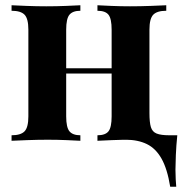

<svg xmlns="http://www.w3.org/2000/svg" viewBox="-20 -536 695 731"><path d="M628 175Q617 107 595 68Q573 29 539 12.5Q505 -4 458 -4L549 -106Q549 -70 554.5 -52Q560 -34 576.5 -27.5Q593 -21 624 -21H655Q651 18 649.5 54.5Q648 91 648 110Q648 130 649 146.5Q650 163 651 175ZM613 -516V-495Q578 -495 563.5 -480Q549 -465 549 -423V-93Q549 -51 563.5 -36Q578 -21 613 -21V0Q594 -1 555.5 -2.5Q517 -4 481 -4Q443 -4 406.5 -2.5Q370 -1 351 0V-21Q381 -21 393 -36Q405 -51 405 -93V-423Q405 -465 393 -480Q381 -495 351 -495V-516Q369 -515 404 -513.5Q439 -512 475 -512Q514 -512 553.5 -513.5Q593 -515 613 -516ZM286 -516V-495Q257 -495 244.5 -480Q232 -465 232 -423V-93Q232 -51 244.5 -36Q257 -21 286 -21V0Q268 -1 233.5 -2.5Q199 -4 162 -4Q124 -4 84 -2.5Q44 -1 24 0V-21Q59 -21 73.5 -36Q88 -51 88 -93V-423Q88 -465 73.5 -480Q59 -495 24 -495V-516Q43 -515 81.5 -513.5Q120 -512 156 -512Q195 -512 231.5 -513.5Q268 -515 286 -516ZM457 -276V-256H175V-276Z"/></svg>

Font: Playfair Display
Style: Bold
Weight: 700
Designer: Claus Eggers Sørensen
Foundry: Claus Eggers Sørensen
Version: Version 1.203